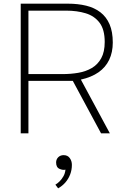

<svg xmlns="http://www.w3.org/2000/svg" viewBox="-20 -727 694 1047"><path d="M93 0V-707H350Q405 -707 450 -696Q495 -685 527.5 -660Q560 -635 577.5 -594.5Q595 -554 595 -495Q595 -442 575.5 -401Q556 -360 517.5 -333Q479 -306 421 -293L579 0H531L377 -286H135V0ZM135 -323H322Q366 -323 407 -330Q448 -337 480.5 -356Q513 -375 532 -409.5Q551 -444 551 -498Q551 -566 523 -603Q495 -640 447.5 -654.5Q400 -669 340 -669H135ZM297 300 282 280Q294 273 305.5 261.5Q317 250 326 234Q335 218 337 198Q324 202 305 194Q286 186 286 159Q286 142 297.5 130.5Q309 119 327 119Q349 119 360.5 135Q372 151 372 172Q372 200 362.5 224.5Q353 249 336.5 268Q320 287 297 300Z"/></svg>

Font: Onest Thin
Style: Regular
Weight: 250
Designer: Dmitri Voloshin, Andrey Kudryavtsev
Foundry: Dmitri Voloshin, Andrey Kudryavtsev
Version: Version 1.000;gftools[0.9.33]